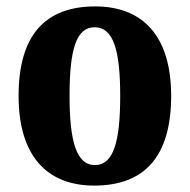

<svg xmlns="http://www.w3.org/2000/svg" viewBox="-20 -569 592 599"><path d="M274 10C432 10 514 -82 514 -270C514 -458 424 -549 277 -549C120 -549 38 -458 38 -270C38 -82 127 10 274 10ZM276 -54C218 -54 197 -129 197 -270C197 -412 217 -484 275 -484C334 -484 355 -412 355 -270C355 -129 335 -54 276 -54Z"/></svg>

Font: Noto Serif Condensed ExtraBold
Style: Regular
Weight: 800
Width: 3
Designer: Monotype Design Team
Foundry: Monotype Imaging Inc.
Version: Version 2.013